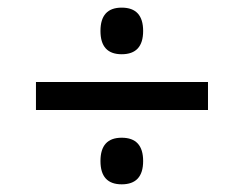

<svg xmlns="http://www.w3.org/2000/svg" viewBox="-20 -604 640 503"><path d="M298.8 -584Q355 -584 355 -522.9Q355 -461.9 298.8 -461.9Q243.2 -461.9 243.2 -522.9Q243.2 -584 298.8 -584ZM74.2 -315.9V-389.2H524.9V-315.9ZM298.8 -243.2Q355 -243.2 355 -182.1Q355 -121.1 298.8 -121.1Q243.2 -121.1 243.2 -182.1Q243.2 -243.2 298.8 -243.2Z"/></svg>

Font: TypoPRO Noto Mono
Style: Regular
Weight: 400
Designer: Monotype Design Team
Foundry: Monotype Imaging Inc.
Version: Version 1.00